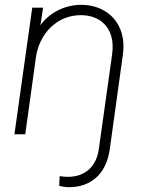

<svg xmlns="http://www.w3.org/2000/svg" viewBox="-20 -558 640 798"><path d="M267 220C356 220 421 167 436 64L491 -333C508 -459 426 -538 318 -538C249 -538 185 -505 148 -453L159 -526H114L40 0H85L129 -318C142 -415 214 -495 316 -495C401 -495 461 -437 446 -332L391 60C381 135 333 177 262 177C253 177 239 176 228 174L226 214C236 217 249 220 267 220Z"/></svg>

Font: Mluvka ExtraLight
Style: Italic
Weight: 200
Italic angle: -8°
Designer: Modified by Jiří Krblich, Original typeface by Gumpita Rahayu
Foundry: Gumpita Rahayu & Jiří Krblich
Version: Version 2.000;Glyphs 3.1.1 (3134)